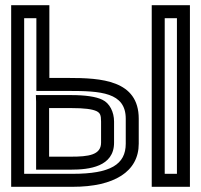

<svg xmlns="http://www.w3.org/2000/svg" viewBox="-20 -694 773 739"><path d="M711 0V-649V-674H686H589H564V-649V0V25H589H686H711V0ZM661 -25H614V-624H661V-25ZM242 -394H170V-649V-674H145H48H23V-649V0V25H48H260C419 25 514 -33 514 -141V-237C514 -386 369 -394 242 -394ZM242 -344C367 -344 464 -339 464 -237V-141C464 -61 405 -25 260 -25H73V-624H120V-369V-344H145H242ZM253 -91H169V-278H255C305 -278 335 -274 352 -266C365 -259 369 -252 369 -226V-145C369 -97 320 -91 253 -91ZM253 -41C323 -41 419 -52 419 -145V-226C419 -263 402 -297 374 -310C350 -322 308 -328 255 -328H144H118L119 -303V-66V-41H144H253Z"/></svg>

Font: Gamestation DisplayOutline
Style: Regular
Weight: 400
Designer: Jonas Hecksher
Foundry: Jonas Hecksher, Playtypeª, e-types AS
Version: Version 1.003